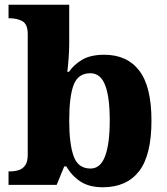

<svg xmlns="http://www.w3.org/2000/svg" viewBox="-20 -780 703 810"><path d="M414 10Q356 10 319 -14.5Q282 -39 260 -78H251L219 0H16V-57H23Q41 -57 58 -62Q75 -67 86 -82Q97 -97 97 -127V-636Q97 -678 74.5 -690.5Q52 -703 20 -703H16V-760H272V-594Q272 -569 269.5 -534.5Q267 -500 264 -477H271Q292 -508 327.5 -528.5Q363 -549 420 -549Q516 -549 567.5 -482Q619 -415 619 -271Q619 -125 566.5 -57.5Q514 10 414 10ZM362 -69Q404 -69 423.5 -121.5Q443 -174 443 -272Q443 -371 423.5 -421Q404 -471 361 -471Q309 -471 290.5 -421.5Q272 -372 272 -271Q272 -174 290.5 -121.5Q309 -69 362 -69Z"/></svg>

Font: Noto Serif Tamil ExtraBold
Style: Italic
Weight: 800
Italic angle: -12°
Designer: Indian Type Foundry, Tom Grace, and the Monotype Design Team
Foundry: Monotype Imaging Inc.
Version: Version 2.003; ttfautohint (v1.8.4.7-5d5b)